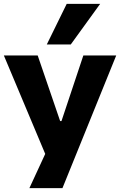

<svg xmlns="http://www.w3.org/2000/svg" viewBox="-24 -793 621 993"><path d="M128 180 233 -47V58L-4 -506H171L287 -167H294L407 -506H577L299 180ZM218 -563 321 -773H494L342 -563Z"/></svg>

Font: Nunito Sans 6pt ExtraBold
Style: Regular
Weight: 800
Version: Version 3.101;gftools[0.9.27]